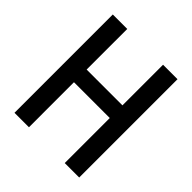

<svg xmlns="http://www.w3.org/2000/svg" viewBox="-193 -850 986 986"><g transform="rotate(45 300.0 -357.0)"><path d="M65 0V-714H170V-419H430V-714H535V0H430V-327H170V0Z"/></g></svg>

Font: Noto Sans Mono Medium
Style: Regular
Weight: 500
Designer: Monotype Design Team
Foundry: Monotype Imaging Inc.
Version: Version 2.014